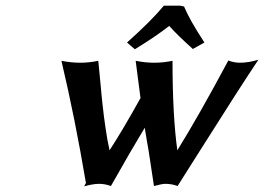

<svg xmlns="http://www.w3.org/2000/svg" viewBox="-20 -653 938 682"><path d="M620.1 -632.8 633.8 -629.9Q653.3 -582.5 706.1 -502L665 -479Q609.4 -528.8 581.1 -561Q535.6 -524.9 459 -478L431.2 -502Q517.1 -578.6 562 -632.8ZM278.8 8.8 285.2 -2.9Q246.6 -232.4 198.2 -437Q232.4 -430.2 265.1 -430.2Q296.9 -430.2 329.1 -437Q329.6 -431.2 331.1 -417Q332.5 -402.8 333 -397Q334 -389.2 336.7 -358.6Q339.4 -328.1 340.6 -316.9Q341.8 -305.7 344.5 -279.3Q347.2 -252.9 349.4 -237.5Q351.6 -222.2 354.7 -199.7Q357.9 -177.2 361.3 -158Q364.7 -138.7 369.1 -119.1Q416 -190.9 481 -308.1L479 -305.2Q464.8 -410.6 461.9 -437Q496.1 -430.2 527.8 -430.2Q560.5 -430.2 592.8 -437Q592.8 -242.2 609.9 -119.1Q686 -241.7 791 -438Q812 -430.2 832 -430.2Q863.3 -430.2 897.9 -440.9Q861.3 -386.2 811.5 -308.6Q761.7 -231 691.7 -120.1Q621.6 -9.3 610.8 7.8Q590.8 0 566.9 0Q555.7 0 526.9 7.8Q514.2 -73.2 507.8 -118.2Q505.9 -128.9 501.7 -153.1Q497.6 -177.2 494.1 -199.2Q447.8 -123 374 7.8Q353 0 332 0Q311 0 278.8 8.8Z"/></svg>

Font: Linear Smooth
Style: Bold Italic
Weight: 700
Designer: Philipp H. Poll, Flanker
Foundry: Philipp H. Poll, reworked by Flanker
Version: Version 1.061 | FøM Fix